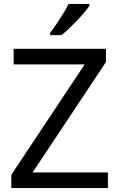

<svg xmlns="http://www.w3.org/2000/svg" viewBox="-20 -964 612 984"><path d="M533 0H38V-68L414 -634H50V-714H523V-646L147 -80H533ZM438 -934Q429 -920 412 -900Q395 -880 374.5 -858.5Q354 -837 333.5 -817.5Q313 -798 295 -784H237V-796Q252 -815 269.5 -841Q287 -867 304 -894.5Q321 -922 332 -944H438Z"/></svg>

Font: Noto Sans Khmer
Style: Regular
Weight: 400
Designer: Danh Hong and the Monotype Design Team
Foundry: Monotype Imaging Inc.
Version: Version 2.003